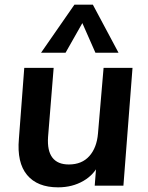

<svg xmlns="http://www.w3.org/2000/svg" viewBox="-20 -796 635 823"><path d="M229 7Q140 7 96 -46Q52 -99 61 -201L84 -505H210L186 -209Q182 -150 204.5 -120.5Q227 -91 275 -91Q331 -91 363 -127Q395 -163 400 -224L424 -505H548L509 0H386L394 -103L407 -98Q385 -48 337.5 -20.5Q290 7 229 7ZM261 -570H156L299 -776H378L488 -570H389L333 -697Z"/></svg>

Font: Muli
Style: Bold Italic
Weight: 700
Italic angle: -4.541°
Designer: Vernon Adams
Foundry: Vernon Adams
Version: Version 2.100; ttfautohint (v1.8.1.43-b0c9)